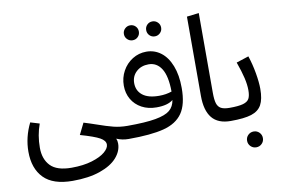

<svg xmlns="http://www.w3.org/2000/svg" viewBox="-95 -933 1929 1315"><g transform="rotate(-10 869.5 -275.0)"><path d="M737 0Q692 0 653 -17Q660 -2 660 18Q660 70 620 115.5Q580 161 501 188.5Q422 216 310 216Q174 216 109.5 150Q45 84 45 -33Q45 -133 92 -229L155 -210Q127 -133 127 -46Q127 33 171.5 79.5Q216 126 318 126Q400 126 460.5 107.5Q521 89 552 62.5Q583 36 583 11Q583 -16 546.5 -36.5Q510 -57 412 -85L451 -164Q475 -157 495.5 -150Q516 -143 534 -137Q605 -112 649.5 -101Q694 -90 745 -90L757 -45Z M1155 -281Q1155 -167 1113 -106.5Q1071 -46 982 -23Q893 0 737 0L717 -46L745 -90Q870 -90 940 -102.5Q1010 -115 1040.5 -140.5Q1071 -166 1078 -211Q1041 -180 963 -180Q905 -180 860.5 -204Q816 -228 791.5 -270Q767 -312 767 -365Q767 -420 792.5 -466.5Q818 -513 862 -540.5Q906 -568 959 -568Q1015 -568 1059.5 -534.5Q1104 -501 1129.5 -436Q1155 -371 1155 -281ZM994 -255Q1042 -255 1082 -269Q1081 -377 1048.5 -428.5Q1016 -480 959 -480Q907 -480 873.5 -449Q840 -418 840 -370Q840 -317 879 -286Q918 -255 994 -255ZM829 -713Q829 -735 844.5 -750Q860 -765 881 -765Q903 -765 918 -750Q933 -735 933 -713Q933 -691 918 -676Q903 -661 881 -661Q860 -661 844.5 -676Q829 -691 829 -713ZM984 -713Q984 -735 999 -750Q1014 -765 1036 -765Q1057 -765 1072.5 -750Q1088 -735 1088 -713Q1088 -691 1072.5 -676Q1057 -661 1036 -661Q1014 -661 999 -676Q984 -691 984 -713Z M1275 -756 1359 -766V-211Q1359 -163 1367 -137.5Q1375 -112 1395.5 -101Q1416 -90 1455 -90L1467 -45L1447 0Q1359 0 1317 -51.5Q1275 -103 1275 -205Z M1602 -187Q1602 -225 1591 -272.5Q1580 -320 1556 -387L1642 -415Q1662 -355 1673 -291Q1684 -227 1684 -182Q1684 -110 1662.5 -71Q1641 -32 1591 -16Q1541 0 1447 0L1427 -45L1455 -90Q1517 -90 1548.5 -99Q1580 -108 1591 -128Q1602 -148 1602 -187ZM1533 153Q1533 130 1549 114Q1565 98 1588 98Q1611 98 1627 114Q1643 130 1643 153Q1643 176 1627 192Q1611 208 1588 208Q1565 208 1549 192Q1533 176 1533 153Z"/></g></svg>

Font: FiraGO
Style: Regular
Weight: 400
Designer: bBox Type
Foundry: bBox Type GmbH
Version: Version 1.001;April 20, 2020;FontCreator 12.0.0.2555 64-bit